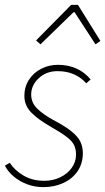

<svg xmlns="http://www.w3.org/2000/svg" viewBox="-20 -756 432 788"><path d="M158 12Q123 12 92 0.5Q61 -11 37 -31Q13 -51 0 -76L20 -88Q40 -57 76.5 -35.5Q113 -14 162 -14Q197 -14 226.5 -28Q256 -42 274 -66.5Q292 -91 292 -122Q292 -143 284.5 -159.5Q277 -176 254.5 -193.5Q232 -211 188 -236Q137 -265 108.5 -294Q80 -323 80 -362Q80 -400 99 -429Q118 -458 149.5 -474Q181 -490 218 -490Q259 -490 293 -475Q327 -460 352 -430L334 -414Q313 -438 283.5 -451Q254 -464 216 -464Q170 -464 139 -435Q108 -406 108 -368Q108 -335 132 -311Q156 -287 198 -264Q249 -237 275 -215.5Q301 -194 310.5 -173Q320 -152 320 -128Q320 -85 298.5 -53.5Q277 -22 240 -5Q203 12 158 12ZM146 -574 128 -590 272 -736H300L392 -588L372 -574L286 -706H282Z"/></svg>

Font: Source Sans Variable
Style: Italic
Weight: 200
Italic angle: -11°
Designer: Paul D. Hunt
Foundry: Adobe Systems Incorporated
Version: Version 3.006;hotconv 1.0.111;makeotfexe 2.5.65597